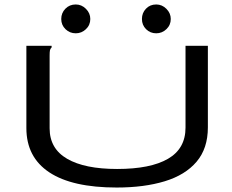

<svg xmlns="http://www.w3.org/2000/svg" viewBox="-20 -828 1040 859"><path d="M502 11Q303 11 200.5 -57Q98 -125 98 -255V-623H211V-616Q205 -610 203.5 -603Q202 -596 202 -579V-254Q202 -163 280.5 -117.5Q359 -72 504 -72Q653 -72 731.5 -117.5Q810 -163 810 -257V-623H910V-258Q910 -164 859.5 -104.5Q809 -45 717 -17Q625 11 502 11ZM319 -679Q292 -679 273 -697.5Q254 -716 254 -743Q254 -770 272.5 -789Q291 -808 319 -808Q345 -808 364.5 -788.5Q384 -769 384 -743Q384 -716 364.5 -697.5Q345 -679 319 -679ZM679 -679Q652 -679 633.5 -697.5Q615 -716 615 -743Q615 -770 633 -789Q651 -808 679 -808Q705 -808 724.5 -788.5Q744 -769 744 -743Q744 -716 724.5 -697.5Q705 -679 679 -679Z"/></svg>

Font: Inconsolata UltraExpanded Medium
Style: Regular
Weight: 500
Width: 9
Monospace: yes
Designer: Raph Levien, Cyreal, Brenton Simpson
Foundry: Raph Levien, Cyreal, Google
Version: Version 3.001; ttfautohint (v1.8.2.53-6de2)